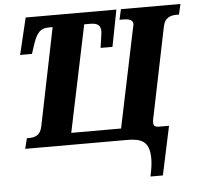

<svg xmlns="http://www.w3.org/2000/svg" viewBox="-60 -776 1087 1048"><g transform="rotate(-5 483.5 -252.0)"><path d="M722 210H790L847 -57H794C769 -57 762 -66 762 -80C762 -95 764 -104 769 -125L866 -598C876 -650 910 -657 944 -657H954L967 -714H641L628 -657H643C672 -657 702 -654 702 -627C702 -621 698 -609 695 -593L585 -65H312L434 -649H466C507 -649 524 -636 524 -603C524 -589 515 -541 512 -513H577L616 -714H119L71 -513H136L150 -556C171 -620 189 -649 241 -649H261L152 -114C142 -64 110 -57 78 -57H68L54 0H609C686 0 735 14 735 113C735 143 730 172 722 210Z"/></g></svg>

Font: Noto Serif ExtraCondensed Black
Style: Italic
Weight: 900
Width: 2
Italic angle: -12°
Designer: Monotype Design Team
Foundry: Monotype Imaging Inc.
Version: Version 2.014